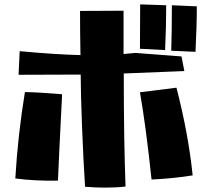

<svg xmlns="http://www.w3.org/2000/svg" viewBox="-20 -825 970 878"><path d="M621 -805 740 -801Q740 -701 735 -596L620 -602ZM766 -801 880 -796Q880 -705 874 -588L763 -593Q766 -689 766 -801ZM369 29Q361 -94 355 -249.5Q349 -405 349 -484L65 -483L70 -591Q232 -576 348 -573Q346 -679 346 -775L545 -776V-578L599 -583L810 -567L823 -500L546 -489Q546 -190 554 28Q512 33 460 33Q417 33 369 29ZM620 -403 787 -424Q842 -210 861 -23Q776 -9 673 -4Q647 -250 620 -403ZM50 -9Q62 -210 94 -404Q158 -403 264 -394Q249 -97 245 1Q138 3 50 -9Z"/></svg>

Font: Otomanopee
Style: Regular
Weight: 400
Designer: Das Ende der Wildnis
Foundry: Gutenberg Labo
Version: Version 3.000